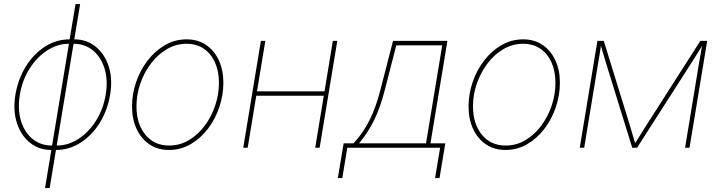

<svg xmlns="http://www.w3.org/2000/svg" viewBox="-20 -748 3647 972"><path d="M239.7 11.2Q177.2 11.2 131.6 -25.6Q85.9 -62.5 65.4 -126Q44.9 -189.5 58.1 -269Q71.8 -349.1 111.1 -412.1Q150.4 -475.1 207.8 -512Q265.1 -548.8 332.5 -548.8H356Q418.5 -548.8 464.1 -512Q509.8 -475.1 530.3 -412.1Q550.8 -349.1 537.6 -269Q524.4 -189.5 484.9 -126Q445.3 -62.5 387.9 -25.6Q330.6 11.2 263.2 11.2ZM243.7 -11.2H267.1Q325.7 -11.2 377.4 -44.9Q429.2 -78.6 466.1 -137Q502.9 -195.3 515.1 -269Q527.3 -342.3 509.5 -400.4Q491.7 -458.5 450.9 -492.4Q410.2 -526.4 352.1 -526.4H328.6Q270.5 -526.4 218.5 -492.4Q166.5 -458.5 129.6 -400.4Q92.8 -342.3 80.6 -269Q68.4 -195.3 85.9 -137Q103.5 -78.6 144.3 -44.9Q185.1 -11.2 243.7 -11.2ZM208 204.1 362.3 -727.5H385.7L231.4 204.1Z M835.4 11.2Q778.8 11.2 736.8 -17.1Q694.8 -45.4 671.6 -95Q648.4 -144.5 648.4 -209Q648.4 -271.5 668.9 -331.8Q689.5 -392.1 726.8 -440.9Q764.2 -489.7 814.7 -519.3Q865.2 -548.8 925.3 -548.8Q981.4 -548.8 1023.2 -520.5Q1064.9 -492.2 1087.9 -442.6Q1110.8 -393.1 1110.8 -329.1Q1110.8 -267.1 1090.6 -206.5Q1070.3 -146 1033.2 -96.9Q996.1 -47.9 945.6 -18.3Q895 11.2 835.4 11.2ZM835.9 -11.2Q891.1 -11.2 937.3 -39.1Q983.4 -66.9 1017.3 -112.8Q1051.3 -158.7 1069.8 -215.1Q1088.4 -271.5 1088.4 -328.1Q1088.4 -386.7 1068.6 -431.4Q1048.8 -476.1 1012 -501.2Q975.1 -526.4 924.8 -526.4Q871.6 -526.4 825.7 -499.8Q779.8 -473.1 745.1 -427.7Q710.4 -382.3 690.7 -325.9Q670.9 -269.5 670.9 -210Q670.9 -121.6 715.6 -66.4Q760.3 -11.2 835.9 -11.2Z M1633.8 -285.6 1629.9 -263.2H1269.5L1273.4 -285.6ZM1323.2 -541 1233.9 0H1211.4L1300.8 -541ZM1687.5 -541 1598.1 0H1575.7L1665 -541Z M1690.4 153.3 1719.7 -22.5H1769.5Q1793 -47.4 1813 -75.9Q1833 -104.5 1849.9 -137.9Q1866.7 -171.4 1880.6 -210Q1894.5 -248.5 1905.8 -293L1969.7 -541H2245.1L2159.2 -22.5H2234.4L2205.1 153.3H2182.6L2208 0H1738.3L1712.9 153.3ZM1797.9 -22.5H2136.7L2218.8 -518.6H1986.3L1928.2 -293Q1906.2 -206.1 1875 -141.8Q1843.8 -77.6 1797.9 -22.5Z M2539.1 11.2Q2482.4 11.2 2440.4 -17.1Q2398.4 -45.4 2375.2 -95Q2352.1 -144.5 2352.1 -209Q2352.1 -271.5 2372.6 -331.8Q2393.1 -392.1 2430.4 -440.9Q2467.8 -489.7 2518.3 -519.3Q2568.8 -548.8 2628.9 -548.8Q2685.1 -548.8 2726.8 -520.5Q2768.6 -492.2 2791.5 -442.6Q2814.5 -393.1 2814.5 -329.1Q2814.5 -267.1 2794.2 -206.5Q2773.9 -146 2736.8 -96.9Q2699.7 -47.9 2649.2 -18.3Q2598.6 11.2 2539.1 11.2ZM2539.6 -11.2Q2594.7 -11.2 2640.9 -39.1Q2687 -66.9 2720.9 -112.8Q2754.9 -158.7 2773.4 -215.1Q2792 -271.5 2792 -328.1Q2792 -386.7 2772.2 -431.4Q2752.4 -476.1 2715.6 -501.2Q2678.7 -526.4 2628.4 -526.4Q2575.2 -526.4 2529.3 -499.8Q2483.4 -473.1 2448.7 -427.7Q2414.1 -382.3 2394.3 -325.9Q2374.5 -269.5 2374.5 -210Q2374.5 -121.6 2419.2 -66.4Q2463.9 -11.2 2539.6 -11.2Z M2915 0 3004.4 -541H3036.6L3167.5 -117.2Q3171.4 -105 3175 -92Q3178.7 -79.1 3182.4 -66.7Q3186 -54.2 3189.9 -41.5Q3193.8 -28.8 3197.8 -16.1H3190.9Q3199.2 -28.8 3207 -41.5Q3214.8 -54.2 3222.7 -66.7Q3230.5 -79.1 3238.3 -92Q3246.1 -105 3254.4 -117.2L3525.4 -541H3560.1L3470.7 0H3448.2L3514.2 -400.4Q3516.6 -415.5 3519.3 -430.9Q3522 -446.3 3524.7 -461.4Q3527.3 -476.6 3530 -491.9Q3532.7 -507.3 3535.6 -522.5H3538.6Q3526.4 -502.4 3513.4 -481.9Q3500.5 -461.4 3487.8 -441.4Q3475.1 -421.4 3461.9 -400.9L3205.1 0H3180.7L3056.6 -400.9Q3050.3 -421.4 3044.2 -441.4Q3038.1 -461.4 3032.2 -481.9Q3026.4 -502.4 3020.5 -522.5H3023.4Q3021 -507.3 3018.6 -491.9Q3016.1 -476.6 3013.7 -461.4Q3011.2 -446.3 3008.5 -430.9Q3005.9 -415.5 3003.4 -400.4L2937.5 0Z"/></svg>

Font: Inter 17pt Thin
Style: Italic
Weight: 250
Italic angle: -9.3988°
Version: Version 4.001;git-66647c0bb